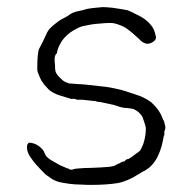

<svg xmlns="http://www.w3.org/2000/svg" viewBox="-20 -506 532 541"><path d="M342 -58Q342 -58 340 -58Q334 -56 333 -54Q331 -50 327 -51Q327 -51 320 -48Q319 -47 317 -46Q311 -44 306 -41Q303 -38 289 -36Q266 -34 237 -33Q217 -33 197 -31H195L191 -30H190H189Q185 -28 183 -28H179Q176 -28 173 -31L169 -32H167L166 -33L162 -35L150 -40Q143 -44 134 -49Q123 -55 119 -58Q117 -60 112 -64Q108 -69 106 -73V-74Q103 -84 90 -94Q78 -103 63 -104Q60 -104 58 -100Q56 -98 56 -92Q56 -78 64 -66Q73 -52 82 -42Q89 -35 93 -30Q98 -25 103 -20Q107 -15 112.5 -11.5Q118 -8 123 -4Q133 3 147 7Q161 10 176 12Q191 14 207 14Q222 15 235 15Q280 15 311 10Q339 5 370 -15Q377 -19 377 -19L378 -20Q383 -22 385 -24H386Q400 -32 408 -41Q418 -52 424.5 -65.5Q431 -79 435 -93Q439 -108 441 -120Q442 -125 443 -125Q443 -126 443 -133V-134V-135Q443 -135 445 -141Q446 -144 446 -147Q446 -150 445 -153Q444 -156 443 -161Q443 -165 440 -168Q438 -171 438 -174H437V-175Q429 -197 407 -217Q395 -227 373 -236Q350 -244 324 -252Q289 -261 263 -263Q213 -269 200 -269Q192 -270 188 -270Q178 -271 174 -271Q172 -272 162 -276Q157 -279 152 -284Q142 -293 138 -301Q135 -305 135 -323Q135 -327 134 -333Q134 -339 134 -342Q134 -344 135 -348Q139 -358 140 -354Q140 -354 140 -355Q142 -369 149 -381Q155 -394 167 -405Q178 -416 192 -423Q205 -431 217 -433Q228 -435 237 -437Q239 -438 278 -441Q294 -442 303 -440Q322 -435 335 -427Q352 -415 362 -405Q367 -401 371 -397Q375 -393 377 -391Q379 -390 381 -388Q383 -386 389 -384Q393 -382 399 -383Q407 -384 415 -391Q421 -397 419 -404Q415 -425 404 -437Q391 -452 373 -461Q348 -474 340 -477Q332 -479 298 -484Q280 -486 269 -486Q234 -483 226 -481Q213 -477 198 -474Q184 -471 175 -464Q165 -457 154 -452Q145 -447 133 -437Q118 -425 113 -415Q101 -388 91 -370Q85 -361 85 -310Q85 -303 96 -280Q98 -277 105 -267Q116 -255 119 -252Q128 -245 136 -242Q141 -239 165 -232Q181 -227 182 -227Q189 -229 197 -225Q198 -225 212 -225L248 -221H249H250Q254 -219 256 -219Q261 -219 265 -218L302 -210Q311 -207 317 -205Q324 -203 331 -202Q338 -202 343 -201Q355 -199 356 -199Q375 -190 382 -175Q390 -152 390 -150Q392 -144 390 -128Q389 -119 386 -108Q384 -100 381 -94Q376 -83 375 -82Q374 -80 362 -72Q351 -63 342 -58ZM102 -20 103 -19Q103 -20 102.5 -20Q102 -20 102 -20Z"/></svg>

Font: ToneOZ-Pinyin-Tsuipita-TC
Style: Regular
Weight: 400
Designer: ÂÆ£ÂøóÂáåJeffrey Xuan(jeffreyx@gmail.com, ToneOZ.com) ÈòøÂù§(cjkFonts)
Foundry: ToneOZ
Version: Version 0.24071